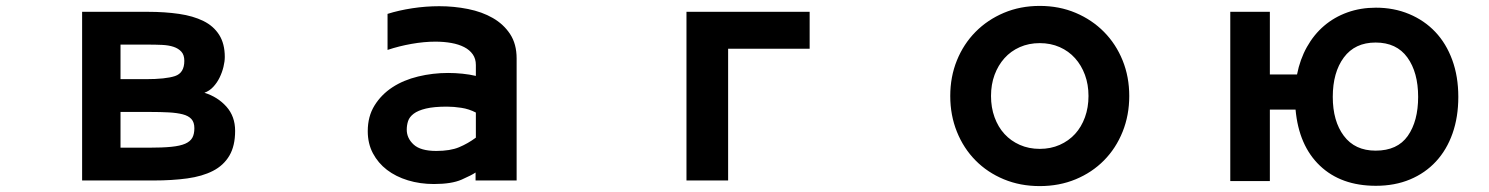

<svg xmlns="http://www.w3.org/2000/svg" viewBox="-20 -558 5040 650"><path d="M258 -518H481Q538 -518 586 -511Q634 -504 668.5 -487Q703 -470 722 -440Q741 -410 741 -365Q741 -350 736.5 -331.5Q732 -313 723.5 -295.5Q715 -278 702 -264Q689 -250 672 -244Q717 -230 746.5 -197Q776 -164 776 -115Q776 -64 756.5 -31Q737 2 701 20.5Q665 39 614 46Q563 53 500 53H258ZM483 -58Q530 -58 560 -61Q590 -64 607 -71.5Q624 -79 631 -91.5Q638 -104 638 -124Q638 -144 628 -155Q618 -166 598.5 -171Q579 -176 551.5 -177.5Q524 -179 488 -179H388V-58ZM473 -290Q541 -290 572.5 -300.5Q604 -311 604 -352Q604 -372 594 -383Q584 -394 567.5 -399.5Q551 -405 528.5 -406Q506 -407 480 -407H388V-290Z M1449 65Q1402 65 1361 52.5Q1320 40 1290 17Q1260 -6 1242.5 -39Q1225 -72 1225 -114Q1225 -164 1248 -201Q1271 -238 1308.5 -262.5Q1346 -287 1395.5 -299Q1445 -311 1497 -311Q1521 -311 1545.5 -308.5Q1570 -306 1591 -301V-338Q1591 -359 1580.5 -374Q1570 -389 1551.5 -398.5Q1533 -408 1508 -412.5Q1483 -417 1454 -417Q1416 -417 1373.5 -409.5Q1331 -402 1292 -389V-511Q1330 -523 1375.5 -530Q1421 -537 1467 -537Q1517 -537 1564.5 -527.5Q1612 -518 1648.5 -497Q1685 -476 1707 -442.5Q1729 -409 1729 -360V53H1590V26Q1577 35 1543 50Q1509 65 1449 65ZM1457 -47Q1504 -47 1534 -59.5Q1564 -72 1591 -92V-177Q1568 -189 1542 -193Q1516 -197 1493 -197Q1449 -197 1422 -190.5Q1395 -184 1380.5 -173Q1366 -162 1361.5 -148Q1357 -134 1357 -119Q1357 -90 1380.5 -68.5Q1404 -47 1457 -47Z M2304 -518H2721V-393H2445V53H2304Z M3500 72Q3434 72 3378.5 49Q3323 26 3282.5 -15Q3242 -56 3219.5 -112Q3197 -168 3197 -233Q3197 -298 3219.5 -353.5Q3242 -409 3282.5 -450Q3323 -491 3378.5 -514.5Q3434 -538 3500 -538Q3566 -538 3621.5 -514.5Q3677 -491 3717.5 -450Q3758 -409 3780.5 -353.5Q3803 -298 3803 -233Q3803 -168 3780.5 -112Q3758 -56 3717.5 -15Q3677 26 3621.5 49Q3566 72 3500 72ZM3500 -54Q3537 -54 3567.5 -67.5Q3598 -81 3619.5 -104.5Q3641 -128 3653 -161Q3665 -194 3665 -233Q3665 -272 3653 -304.5Q3641 -337 3619.5 -361Q3598 -385 3567.5 -398.5Q3537 -412 3500 -412Q3463 -412 3432.5 -398.5Q3402 -385 3380.5 -361Q3359 -337 3347 -304.5Q3335 -272 3335 -233Q3335 -194 3347 -161Q3359 -128 3380.5 -104.5Q3402 -81 3432.5 -67.5Q3463 -54 3500 -54Z M4638 71Q4520 71 4448.5 3Q4377 -65 4366 -187H4279V55H4145V-518H4279V-306H4371Q4381 -357 4404.5 -399Q4428 -441 4462.5 -470.5Q4497 -500 4541.5 -516Q4586 -532 4638 -532Q4699 -532 4750.5 -510.5Q4802 -489 4839 -450Q4876 -411 4896.5 -355Q4917 -299 4917 -230Q4917 -162 4897.5 -106.5Q4878 -51 4841.5 -11.5Q4805 28 4753.5 49.5Q4702 71 4638 71ZM4637 -48Q4711 -48 4746 -98Q4781 -148 4781 -230Q4781 -313 4744.5 -363.5Q4708 -414 4637 -414Q4567 -414 4529.5 -363.5Q4492 -313 4492 -230Q4492 -148 4529.5 -98Q4567 -48 4637 -48Z"/></svg>

Font: LINE Seed JP_TTF Bold
Style: Regular
Weight: 700
Designer: LINE & Fontrix & Fontworks
Version: Version 1.009